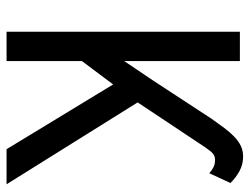

<svg xmlns="http://www.w3.org/2000/svg" viewBox="-108 -653 761 585"><g transform="rotate(90 272.5 -360.5)"><path d="M237.3 -324.7 166 -229.5V0H76.7V-710.9H166V-358.4L224.6 -445.3L341.8 -624.5Q356.9 -646 370.1 -663.6Q383.3 -681.2 396.5 -693.8Q409.7 -706.5 424.3 -713.6Q439 -720.7 457 -720.7Q481 -720.7 501.2 -709.7Q521.5 -698.7 537.6 -682.1L507.8 -617.7Q499.5 -625 490 -630.1Q480.5 -635.3 466.3 -635.3Q451.7 -635.3 440.7 -621.3Q429.7 -607.4 414.1 -583L292 -399.4L541.5 0H434.6Z"/></g></svg>

Font: Roboto Condensed
Style: Regular
Weight: 400
Designer: Google
Version: Version 2.001047; 2015